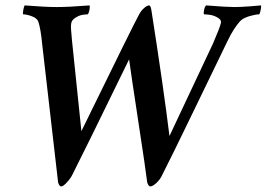

<svg xmlns="http://www.w3.org/2000/svg" viewBox="-20 -666 961 692"><path d="M183.6 -640.6Q228.5 -640.6 302.7 -646.5Q304.7 -641.6 302.2 -629.4Q299.8 -617.2 295.9 -614.3Q288.1 -614.3 276.4 -612.3Q264.6 -610.4 251 -601.6Q237.3 -592.8 236.3 -579.1Q234.4 -569.3 239.3 -521.5Q271.5 -214.8 273.4 -193.4Q462.9 -581.1 480.5 -612.3Q487.3 -626 498.5 -636.2Q509.8 -646.5 517.6 -646.5Q522.5 -646.5 525.4 -630.9Q569.3 -350.6 590.8 -175.8Q740.2 -494.1 748 -509.8Q772.5 -566.4 776.4 -584Q778.3 -594.7 764.6 -602.5Q751 -610.4 737.8 -612.3Q724.6 -614.3 715.8 -614.3Q712.9 -617.2 715.3 -629.4Q717.8 -641.6 722.7 -646.5Q796.9 -640.6 824.2 -640.6Q847.7 -640.6 879.4 -643.1Q911.1 -645.5 920.9 -646.5Q921.9 -642.6 919.4 -629.9Q917 -617.2 914.1 -614.3Q902.3 -614.3 881.3 -608.4Q860.4 -602.5 848.6 -592.8Q823.2 -567.4 798.8 -515.6Q783.2 -483.4 687 -284.7Q590.8 -85.9 564.5 -35.2Q557.6 -19.5 543.9 -6.8Q530.3 5.9 521.5 5.9Q515.6 5.9 510.7 -7.8Q504.9 -55.7 478 -231.4Q451.2 -407.2 445.3 -452.1Q277.3 -107.4 241.2 -37.1Q235.4 -24.4 221.7 -9.3Q208 5.9 200.2 5.9Q194.3 5.9 189.5 -7.8L131.8 -508.8Q127 -560.5 118.2 -587.9Q113.3 -600.6 94.7 -607.4Q76.2 -614.3 63.5 -614.3Q61.5 -617.2 64 -630.4Q66.4 -643.6 69.3 -646.5Q143.6 -640.6 183.6 -640.6Z"/></svg>

Font: Crimson
Style: SemiboldItalic
Weight: 600
Italic angle: -11°
Version: Version 0.8 ; ttfautohint (v1.00) -l 8 -r 50 -G 200 -x 14 -D